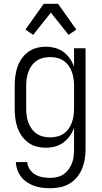

<svg xmlns="http://www.w3.org/2000/svg" viewBox="-20 -776 540 1019"><path d="M247 223Q226 223 204.5 220.5Q183 218 163 211Q143 204 124.5 192Q106 180 93 163.5Q80 147 72.5 126.5Q65 106 64 84H125Q126 105 138 123Q150 141 168 151Q186 161 206.5 164.5Q227 168 247 168Q266 168 284.5 163.5Q303 159 318.5 148Q334 137 345 121.5Q356 106 362.5 88.5Q369 71 371 52.5Q373 34 373 15V-98Q365 -75 350.5 -54.5Q336 -34 316.5 -19.5Q297 -5 272.5 1.5Q248 8 223 8Q198 8 173.5 1.5Q149 -5 129 -20Q109 -35 94.5 -56Q80 -77 72 -101Q64 -125 61 -150Q58 -175 58 -200V-320Q58 -345 61 -370Q64 -395 72 -419Q80 -443 94.5 -464Q109 -485 129 -500Q149 -515 173.5 -521.5Q198 -528 223 -528Q248 -528 272.5 -521.5Q297 -515 316.5 -500.5Q336 -486 350.5 -465.5Q365 -445 373 -422V-520H434V15Q434 41 430 67.5Q426 94 416 118.5Q406 143 389 164Q372 185 349 198.5Q326 212 300 217.5Q274 223 247 223ZM246 -47Q265 -47 283.5 -51.5Q302 -56 317.5 -66.5Q333 -77 344 -92.5Q355 -108 361.5 -126Q368 -144 370.5 -162.5Q373 -181 373 -200V-320Q373 -339 370.5 -357.5Q368 -376 361.5 -394Q355 -412 344 -427.5Q333 -443 317.5 -453.5Q302 -464 283.5 -468.5Q265 -473 246 -473Q227 -473 208.5 -468.5Q190 -464 174.5 -453.5Q159 -443 148 -427.5Q137 -412 130.5 -394Q124 -376 121.5 -357.5Q119 -339 119 -320V-200Q119 -181 121.5 -162.5Q124 -144 130.5 -126Q137 -108 148 -92.5Q159 -77 174.5 -66.5Q190 -56 208.5 -51.5Q227 -47 246 -47ZM156 -591 115 -619 212 -756H288L385 -619L344 -591L250 -709Z"/></svg>

Font: Iosevka Light
Style: Regular
Weight: 300
Monospace: yes
Designer: Belleve Invis
Foundry: Belleve Invis
Version: Version 32.5.0; ttfautohint (v1.8.4)